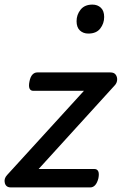

<svg xmlns="http://www.w3.org/2000/svg" viewBox="-20 -815 535 835"><path d="M27 0Q6 0 1 -19Q-4 -38 11 -54L345 -420H125Q113 -420 108.5 -430Q104 -440 108 -460Q112 -481 121 -490.5Q130 -500 142 -500H460Q476 -500 483 -490.5Q490 -481 489.5 -468.5Q489 -456 481 -446L148 -80H391Q402 -80 407 -70.5Q412 -61 408 -40Q403 -20 394 -10Q385 0 373 0ZM364 -669Q342 -669 327.5 -682.5Q313 -696 313 -723Q313 -751 330.5 -773Q348 -795 382 -795Q404 -795 418.5 -781.5Q433 -768 433 -741Q433 -713 416 -691Q399 -669 364 -669Z"/></svg>

Font: Playwrite IS
Style: Regular
Weight: 400
Designer: Veronika Burian, José Scaglione
Foundry: TypeTogether
Version: Version 1.002